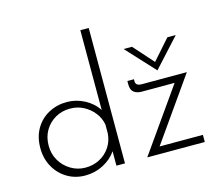

<svg xmlns="http://www.w3.org/2000/svg" viewBox="-107 -896 1181 1041"><g transform="rotate(-15 483.0 -376.0)"><path d="M249 8Q194 8 149 -18.5Q104 -45 77.5 -92Q51 -139 51 -198Q51 -261 78 -307Q105 -353 151.5 -378Q198 -403 254 -403Q306 -403 353 -378Q400 -353 426 -312V-760H473V0H425V-81Q398 -41 351 -16.5Q304 8 249 8ZM261 -33Q306 -33 342 -52.5Q378 -72 400 -105.5Q422 -139 425 -181V-231Q418 -269 394 -299Q370 -329 336 -346.5Q302 -364 261 -364Q216 -364 179 -343Q142 -322 120 -285Q98 -248 98 -199Q98 -153 120 -115.5Q142 -78 179.5 -55.5Q217 -33 261 -33ZM661 -352Q635 -352 618 -364.5Q601 -377 601 -409V-428H638V-416Q638 -391 672 -391H925L678 -40H921V0H598L846 -352ZM673 -601 773 -489 872 -601H919L774 -442H773L626 -601Z"/></g></svg>

Font: Synthetic Light
Style: Regular
Weight: 300
Designer: Santiago Orozco
Foundry: Typemade
Version: Version 2.000; ttfautohint (v1.8.4.7-5d5b)